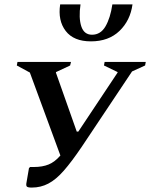

<svg xmlns="http://www.w3.org/2000/svg" viewBox="-20 -840 679 868"><path d="M350 -177Q304 -109 268.5 -68.5Q233 -28 198.5 -10Q164 8 124 8Q105 8 101 3Q97 -2 100 -16L111 -80L116 -85H133Q172 -85 200 -96.5Q228 -108 253 -137L115 -512L56 -544L59 -560H301L297 -544L233 -514V-511L327 -245H334L511 -511L512 -514L450 -544L453 -560H639L636 -544L577 -517ZM252 -820H344Q335 -759 347.5 -721Q360 -683 396 -683Q435 -683 457 -721Q479 -759 488 -820H579Q569 -747 520 -700Q471 -653 391 -653Q313 -653 277 -700Q241 -747 252 -820Z"/></svg>

Font: Spectral SC SemiBold
Style: Italic
Weight: 600
Italic angle: -10°
Designer: Jean-Baptiste Levee
Foundry: Production Type
Version: Version 2.001